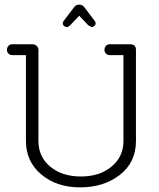

<svg xmlns="http://www.w3.org/2000/svg" viewBox="-20 -799 686 829"><path d="M454 -608H541Q567 -608 567 -584V-190Q567 -98 497.5 -44Q428 10 326 10Q224 10 158 -46Q92 -102 92 -190V-561H33Q23 -561 16.5 -567.5Q10 -574 10 -584Q10 -594 16.5 -601Q23 -608 33 -608H120Q130 -608 138 -601Q146 -594 146 -584V-190Q146 -122 197 -79.5Q248 -37 329 -37Q410 -37 461.5 -79.5Q513 -122 513 -190V-561H454Q444 -561 437.5 -567.5Q431 -574 431 -584Q431 -594 437.5 -601Q444 -608 454 -608ZM257 -686Q251 -692 251 -698Q251 -704 256 -710L300 -768Q308 -779 322 -779Q336 -779 344 -768L388 -710Q393 -704 393 -698Q393 -692 387.5 -687Q382 -682 376 -682L361 -690L322 -731L283 -690Q275 -682 268 -682Z"/></svg>

Font: Flamenco
Style: Regular
Weight: 400
Designer: Luciano Vergara
Foundry: Luciano Vergara
Version: Version 1.002